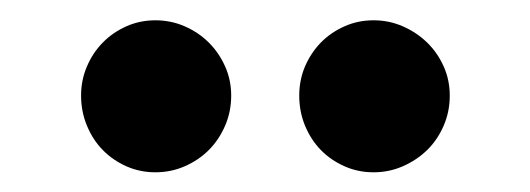

<svg xmlns="http://www.w3.org/2000/svg" viewBox="-20 -724 533 193"><path d="M212.4 -627.9Q212.4 -611.8 206.3 -597.7Q200.2 -583.5 189.9 -573.2Q179.7 -563 165.8 -556.9Q151.9 -550.8 136.2 -550.8Q120.6 -550.8 106.9 -556.9Q93.3 -563 83.3 -573.2Q73.2 -583.5 67.4 -597.7Q61.5 -611.8 61.5 -627.9Q61.5 -643.6 67.4 -657.2Q73.2 -670.9 83.3 -681.2Q93.3 -691.4 106.9 -697.5Q120.6 -703.6 136.2 -703.6Q151.9 -703.6 165.8 -697.5Q179.7 -691.4 189.9 -681.2Q200.2 -670.9 206.3 -657.2Q212.4 -643.6 212.4 -627.9ZM432.1 -627.9Q432.1 -611.8 426 -597.7Q419.9 -583.5 409.4 -573.2Q398.9 -563 385 -556.9Q371.1 -550.8 355.5 -550.8Q339.8 -550.8 326.2 -556.9Q312.5 -563 302.5 -573.2Q292.5 -583.5 286.6 -597.7Q280.8 -611.8 280.8 -627.9Q280.8 -643.6 286.6 -657.2Q292.5 -670.9 302.5 -681.2Q312.5 -691.4 326.2 -697.5Q339.8 -703.6 355.5 -703.6Q371.1 -703.6 385 -697.5Q398.9 -691.4 409.4 -681.2Q419.9 -670.9 426 -657.2Q432.1 -643.6 432.1 -627.9Z"/></svg>

Font: Varendra
Style: Regular
Weight: 700
Designer: Jacob Thomas
Foundry: Bangla Type Foundry
Version: Version 1.008